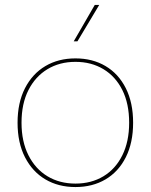

<svg xmlns="http://www.w3.org/2000/svg" viewBox="-20 -746 609 776"><path d="M285 -510Q354 -510 406.5 -479Q459 -448 488.5 -389.5Q518 -331 518 -250Q518 -169 488.5 -110.5Q459 -52 406.5 -21Q354 10 285 10Q216 10 163.5 -21Q111 -52 81 -110.5Q51 -169 51 -250Q51 -331 81 -389.5Q111 -448 163.5 -479Q216 -510 285 -510ZM285 -496Q221 -496 172 -466.5Q123 -437 95 -382Q67 -327 67 -250Q67 -174 95 -118.5Q123 -63 172 -33.5Q221 -4 285 -4Q349 -4 398 -33.5Q447 -63 474.5 -118.5Q502 -174 502 -250Q502 -327 474.5 -382Q447 -437 398 -466.5Q349 -496 285 -496ZM363 -726H381L293 -579H278Z"/></svg>

Font: Work Sans Thin
Style: Regular
Weight: 250
Designer: Wei Huang
Foundry: Wei Huang
Version: Version 2.012